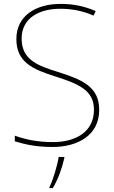

<svg xmlns="http://www.w3.org/2000/svg" viewBox="-20 -744 583 985"><path d="M489 -180C489 -298 404 -335 277 -375C174 -407 91 -437 91 -546C91 -653 183 -699 289 -699C342 -699 398 -691 460 -664L471 -687C412 -713 354 -724 291 -724C165 -724 64 -664 64 -544C64 -425 147 -389 263 -352C386 -313 462 -280 462 -181C462 -65 365 -15 252 -15C171 -15 109 -29 56 -48V-19C104 -5 158 10 250 10C380 10 489 -51 489 -180ZM310 67V61H281C275 104 250 185 234 215V221H251C279 174 298 119 310 67Z"/></svg>

Font: Noto Kufi Arabic Thin
Style: Regular
Weight: 100
Designer: Monotype Design Team, David Williams, Khaled Hosny
Foundry: Google LLC
Version: Version 2.109